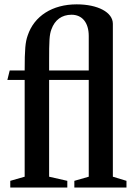

<svg xmlns="http://www.w3.org/2000/svg" viewBox="-20 -840 604 860"><path d="M26 0H281.5V-30L200 -48.5V-482H377.5V-48.5L313 -30V0H546.5V-30L485.5 -48.5V-733.5C485.5 -785 418 -820.5 323.5 -820.5C215 -820.5 133 -768.5 104 -681C93.5 -651.5 90.5 -619.5 90.5 -524.5H23.5L13 -482H90.5V-48.5L26 -30ZM200 -524.5V-564.5C200 -658 201 -684 210.5 -709C225.5 -750.5 256.5 -774 300.5 -774C347.5 -774 377.5 -739.5 377.5 -678.5V-524.5Z"/></svg>

Font: Libre Caslon Condensed SemiBold
Style: Regular
Weight: 600
Designer: Pablo Impallari, Rodrigo Fuenzalida, Katja Schimmel, Ertekin Erdin
Foundry: Pablo Impallari, Rodrigo Fuenzalida
Version: Version 2.000;gftools[0.9.33]